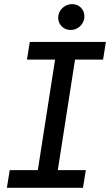

<svg xmlns="http://www.w3.org/2000/svg" viewBox="-20 -901 528 921"><path d="M13 0 26.6 -84.8H161.4L244.2 -615.2H109.4L123 -700H488L474.4 -615.2H340L257.2 -84.8H391.6L378 0ZM319 -757.2Q293 -757.2 276.1 -774.6Q259.2 -792 259.2 -816.2Q259.2 -833.6 268.1 -848.3Q277 -863 292.4 -872.1Q307.8 -881.2 326 -881.2Q351 -881.2 367.9 -864.5Q384.8 -847.8 384.8 -822.8Q384.8 -804.4 375.6 -789.5Q366.4 -774.6 351.5 -765.9Q336.6 -757.2 319 -757.2Z"/></svg>

Font: MuseoModerno Thin
Style: Italic
Weight: 100
Italic angle: -9°
Designer: Pablo Cosgaya, Héctor Gatti, Marcela Romero, and the Authors of The MuseoModerno Project.
Foundry: Omnibus-Type Team
Version: Version 1.003